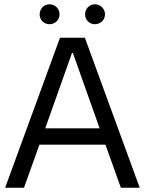

<svg xmlns="http://www.w3.org/2000/svg" viewBox="-20 -876 676 896"><path d="M211 -763C237 -763 258 -783 258 -809C258 -835 237 -856 211 -856C185 -856 165 -835 165 -809C165 -783 185 -763 211 -763ZM423 -763C449 -763 470 -783 470 -809C470 -835 449 -856 423 -856C397 -856 377 -835 377 -809C377 -783 397 -763 423 -763ZM4 0H92L164 -201H472L544 0H632L376 -700H260ZM191 -277 316 -629H320L445 -277Z"/></svg>

Font: Fixel Display Regular
Style: Regular
Weight: 400
Designer: AlfaBravo + MacPaw
Foundry: Kyrylo Tkachov, Marchela Mozhyna, Serhii Makarenko, Maria Weinstein, Zakhar Kryvoshyya
Version: Version 1.211